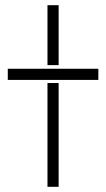

<svg xmlns="http://www.w3.org/2000/svg" viewBox="-20 -720 409 740"><path d="M163 -469H206V-700H163ZM10 -412H359V-455H10ZM163 0H206V-400H163Z"/></svg>

Font: Anthony
Style: Regular
Weight: 400
Designer: Sun Young Oh
Foundry: Velvetyne Type Foundry
Version: Version 1.000;hotconv 1.0.109;makeotfexe 2.5.65596